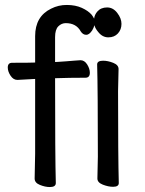

<svg xmlns="http://www.w3.org/2000/svg" viewBox="-20 -734 584 771"><path d="M434.1 16.1Q415 16.1 393.1 7.6Q371.1 -1 371.1 -17.1L373 -105Q373 -368.2 370.1 -475.1Q370.1 -490.2 394 -490.2Q413.1 -490.2 434.6 -481.7Q456.1 -473.1 456.1 -457L454.1 -368.2Q454.1 -105 457 1Q457 16.1 434.1 16.1ZM180.2 17.1Q161.1 17.1 140.1 8.5Q119.1 0 119.1 -17.1L121.1 -116.2V-417L49.8 -413.1Q33.7 -413.1 22.5 -429.9Q11.2 -446.8 11.2 -462.9Q11.2 -481.9 28.8 -481.9Q103 -481.9 121.1 -482.9V-588.9Q121.1 -668 185.1 -699.2Q214.8 -714.4 249 -714.1Q283.2 -713.9 308.6 -702.4Q334 -690.9 348.1 -674.8Q354 -667 357.9 -659.2Q359.9 -675.3 371.1 -688Q385.3 -704.1 410.2 -704.1Q434.1 -704.1 450.9 -682.1Q467.8 -660.2 467.8 -638.2Q467.8 -615.2 453.4 -599.6Q439 -584 415 -584Q391.1 -584 374 -606Q362.8 -619.1 358.9 -632.8Q356.9 -623 350.1 -611.8Q337.9 -593.8 326.2 -594.2Q313 -594.2 304.2 -607.9Q286.1 -641.1 244.1 -641.1Q227.1 -641.1 214.1 -628.2Q201.2 -615.2 201.2 -585V-484.9Q205.1 -484.9 216.6 -485.8Q228 -486.8 245.6 -487.8Q263.2 -488.8 279.1 -490.5Q294.9 -492.2 303.2 -492.2Q319.3 -492.2 330.1 -475.1Q340.8 -458 340.8 -441.9Q340.8 -421.9 323.2 -421.9Q259.3 -421.9 201.2 -419.9Q201.2 -105 204.1 1Q204.1 17.1 180.2 17.1Z"/></svg>

Font: LXGW WenKai Screen R
Style: Regular
Weight: 400
Designer: Fontworks Inc.
Version: Version 1.235;May 31, 2022